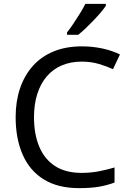

<svg xmlns="http://www.w3.org/2000/svg" viewBox="-20 -964 672 994"><path d="M403 -645Q346 -645 300 -625.5Q254 -606 222 -568.5Q190 -531 173 -477.5Q156 -424 156 -357Q156 -269 183.5 -204Q211 -139 265.5 -104Q320 -69 402 -69Q449 -69 491 -77Q533 -85 573 -97V-19Q533 -4 490.5 3Q448 10 389 10Q280 10 207 -35Q134 -80 97.5 -163Q61 -246 61 -358Q61 -439 83.5 -506Q106 -573 149.5 -622Q193 -671 257 -697.5Q321 -724 404 -724Q459 -724 510 -713Q561 -702 601 -682L565 -606Q532 -621 491.5 -633Q451 -645 403 -645ZM528 -934Q519 -920 502 -900Q485 -880 464.5 -858.5Q444 -837 423.5 -817.5Q403 -798 385 -784H327V-796Q342 -815 359.5 -841Q377 -867 394 -894.5Q411 -922 422 -944H528Z"/></svg>

Font: Noto Sans Malayalam
Style: Regular
Weight: 400
Designer: Jelle Bosma - Monotype Design Team
Foundry: Monotype Imaging Inc.
Version: Version 2.103